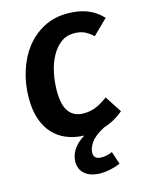

<svg xmlns="http://www.w3.org/2000/svg" viewBox="-140 -797 881 1141"><g transform="rotate(-15 301.0 -226.5)"><path d="M511 -538Q485 -563 458.5 -575Q432 -587 394 -587Q348 -587 313.5 -560.5Q279 -534 255.5 -490.5Q232 -447 220.5 -392Q209 -337 209 -281Q209 -192 240.5 -152Q272 -112 329 -112Q373 -112 408.5 -127.5Q444 -143 479 -170L546 -67Q520 -45 489.5 -28Q459 -11 424 0Q363 32 340 65.5Q317 99 317 128Q317 168 364 168Q384 168 402 163.5Q420 159 431 153L457 232Q429 244 396.5 251Q364 258 337 258Q275 258 240.5 230Q206 202 206 154Q206 116 228.5 80.5Q251 45 298 16Q239 14 191 -5.5Q143 -25 108.5 -62.5Q74 -100 55.5 -154.5Q37 -209 37 -281Q37 -368 61.5 -446.5Q86 -525 131 -583.5Q176 -642 241 -676.5Q306 -711 387 -711Q455 -711 507 -691.5Q559 -672 602 -627Z"/></g></svg>

Font: Qjlgwqiwhsfqbnnlvksmvfsycuq
Style: Regular
Weight: 700
Italic angle: -8°
Designer: Carrois Corporate & Edenspiekermann
Foundry: Carrois Corporate GbR & Edenspiekermann AG
Version: Version 2.001